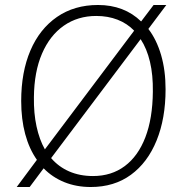

<svg xmlns="http://www.w3.org/2000/svg" viewBox="-20 -736 732 770"><path d="M47 14 128 -95Q97 -139 81 -198.5Q65 -258 65 -331Q65 -447 102 -533.5Q139 -620 208.5 -668Q278 -716 373 -716Q478 -716 546 -650L596 -716H647L575 -620Q608 -577 626 -515.5Q644 -454 644 -378Q644 -261 608 -172.5Q572 -84 505 -35Q438 14 344 14Q286 14 238 -5.5Q190 -25 155 -61L99 14ZM353 -30Q427 -30 480.5 -70Q534 -110 563 -185.5Q592 -261 593 -368Q594 -435 581.5 -488Q569 -541 544 -579L185 -102Q215 -67 257.5 -48.5Q300 -30 353 -30ZM160 -137 518 -613Q490 -642 451.5 -657Q413 -672 366 -672Q292 -672 236 -633Q180 -594 148.5 -521Q117 -448 116 -346Q115 -282 126.5 -229Q138 -176 160 -137Z"/></svg>

Font: Literata ExtraLight
Style: Italic
Weight: 250
Italic angle: -2°
Designer: Latin by Veronika Burian and Jose Scaglione. Greek by Irene Vlachou. Cyrillic by Vera Evstafieva
Foundry: TypeTogether
Version: Version 3.002